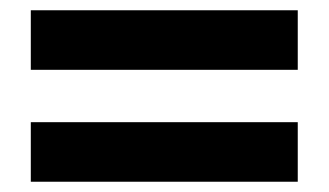

<svg xmlns="http://www.w3.org/2000/svg" viewBox="-20 -507 640 374"><path d="M40 -371V-487H560V-371ZM40 -153V-269H560V-153Z"/></svg>

Font: Tektur Condensed SemiBold
Style: Regular
Weight: 600
Width: 3
Designer: Adam Jagosz
Foundry: Adam Jagosz
Version: Version 1.005;gftools[0.9.30]